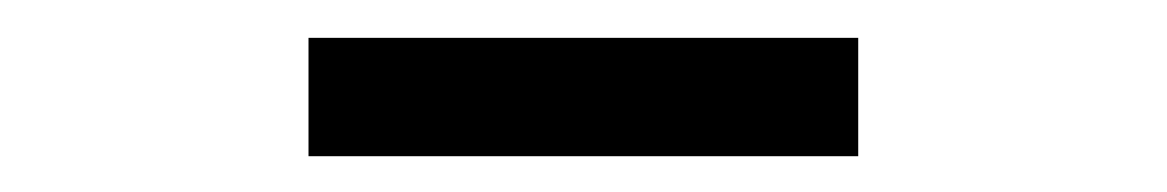

<svg xmlns="http://www.w3.org/2000/svg" viewBox="-20 -617 626 103"><path d="M145.5 -596.7H440.4V-533.2H145.5Z"/></svg>

Font: Crimson Pro SemiBold
Style: Regular
Weight: 600
Designer: Jacques Le Bailly
Foundry: Baron von Fonthausen
Version: Version 1.003